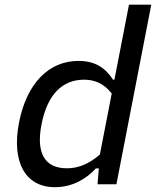

<svg xmlns="http://www.w3.org/2000/svg" viewBox="-20 -785 664 818"><path d="M61 -262.5C29 -99 85 12.5 214 12.5C287.5 12.5 347 -22 388.5 -67.5H401L395.5 0H476L624.5 -765H529.5L467.5 -445.5H461.5C432 -491 390.5 -525.5 314.5 -525.5C187.5 -525.5 93.5 -429.5 61 -262.5ZM157 -255.5C182 -383.5 246.5 -445.5 338 -445.5C383 -445.5 422.5 -429.5 456 -386.5L405.5 -126.5C355.5 -83.5 310 -68 265 -68C171.5 -68 132.5 -131.5 157 -255.5Z"/></svg>

Font: Monaspace Neon
Style: Italic
Weight: 400
Italic angle: -11°
Designer: Riley Cran & the Lettermatic Team
Foundry: Lettermatic
Version: Version 1.200 (Monaspace Neon)